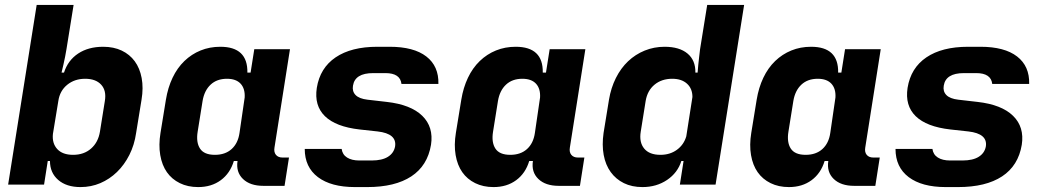

<svg xmlns="http://www.w3.org/2000/svg" viewBox="-20 -750 4240 780"><path d="M129 -730H279L250 -550Q248 -536 244.5 -519.5Q241 -503 238 -489Q234 -472 230 -455H240Q256 -505 297.5 -532.5Q339 -560 399 -560Q442 -560 474.5 -544.5Q507 -529 527.5 -501Q548 -473 555.5 -433Q563 -393 555 -345L533 -210Q526 -161 505.5 -120.5Q485 -80 455 -51Q425 -22 387.5 -6Q350 10 307 10Q250 10 216.5 -19Q183 -48 183 -96H174L159 0H13ZM195 -206Q191 -168 212.5 -144.5Q234 -121 277 -121Q321 -121 350 -146.5Q379 -172 386 -215L406 -340Q413 -382 391 -406Q369 -430 326 -430Q283 -430 253 -405.5Q223 -381 217 -340Z M632 -210 654 -345Q662 -394 681 -434Q700 -474 729 -502Q758 -530 795 -545Q832 -560 875 -560Q987 -560 985 -455H998L1013 -550H1158L1095 -150Q1092 -132 1101 -121Q1110 -110 1128 -110H1154L1136 5H1050Q996 5 967 -23Q938 -51 945 -96H930Q915 -46 877 -18Q839 10 785 10Q743 10 710.5 -6Q678 -22 658 -50.5Q638 -79 631 -120Q624 -161 632 -210ZM853 -121Q895 -121 921 -144.5Q947 -168 953 -210L974 -354Q976 -390 957.5 -410Q939 -430 902 -430Q861 -430 835.5 -406Q810 -382 803 -340L783 -215Q776 -172 792.5 -146.5Q809 -121 853 -121Z M1422 10Q1325 10 1271.5 -30.5Q1218 -71 1218 -145H1368Q1371 -122 1390 -110Q1409 -98 1440 -98H1490Q1532 -98 1556 -113Q1580 -128 1585 -155Q1593 -207 1514 -216L1441 -224Q1344 -235 1300 -278Q1256 -321 1267 -393Q1280 -474 1343.5 -517Q1407 -560 1513 -560H1563Q1661 -560 1712 -520.5Q1763 -481 1761 -409H1611Q1606 -453 1546 -453H1496Q1422 -453 1414 -402Q1410 -379 1424.5 -364Q1439 -349 1473 -345L1551 -336Q1649 -325 1695.5 -279.5Q1742 -234 1731 -162Q1717 -77 1651 -33.5Q1585 10 1472 10Z M1832 -210 1854 -345Q1862 -394 1881 -434Q1900 -474 1929 -502Q1958 -530 1995 -545Q2032 -560 2075 -560Q2187 -560 2185 -455H2198L2213 -550H2358L2295 -150Q2292 -132 2301 -121Q2310 -110 2328 -110H2354L2336 5H2250Q2196 5 2167 -23Q2138 -51 2145 -96H2130Q2115 -46 2077 -18Q2039 10 1985 10Q1943 10 1910.5 -6Q1878 -22 1858 -50.5Q1838 -79 1831 -120Q1824 -161 1832 -210ZM2053 -121Q2095 -121 2121 -144.5Q2147 -168 2153 -210L2174 -354Q2176 -390 2157.5 -410Q2139 -430 2102 -430Q2061 -430 2035.5 -406Q2010 -382 2003 -340L1983 -215Q1976 -172 1992.5 -146.5Q2009 -121 2053 -121Z M2432 -210 2454 -345Q2462 -393 2482 -433Q2502 -473 2531.5 -501Q2561 -529 2599 -544.5Q2637 -560 2680 -560Q2740 -560 2773 -532.5Q2806 -505 2805 -455H2814Q2815 -472 2817 -489Q2819 -504 2820.5 -520.5Q2822 -537 2824 -550L2853 -730H3003L2887 0H2742L2757 -96H2748Q2733 -48 2690 -19Q2647 10 2590 10Q2547 10 2514.5 -6Q2482 -22 2461 -51Q2440 -80 2432.5 -120.5Q2425 -161 2432 -210ZM2663 -121Q2702 -121 2730 -141.5Q2758 -162 2768 -196L2793 -356Q2793 -390 2771 -410Q2749 -430 2711 -430Q2668 -430 2639 -406Q2610 -382 2603 -340L2583 -215Q2576 -172 2597 -146.5Q2618 -121 2663 -121Z M3032 -210 3054 -345Q3062 -394 3081 -434Q3100 -474 3129 -502Q3158 -530 3195 -545Q3232 -560 3275 -560Q3387 -560 3385 -455H3398L3413 -550H3558L3495 -150Q3492 -132 3501 -121Q3510 -110 3528 -110H3554L3536 5H3450Q3396 5 3367 -23Q3338 -51 3345 -96H3330Q3315 -46 3277 -18Q3239 10 3185 10Q3143 10 3110.5 -6Q3078 -22 3058 -50.5Q3038 -79 3031 -120Q3024 -161 3032 -210ZM3253 -121Q3295 -121 3321 -144.5Q3347 -168 3353 -210L3374 -354Q3376 -390 3357.5 -410Q3339 -430 3302 -430Q3261 -430 3235.5 -406Q3210 -382 3203 -340L3183 -215Q3176 -172 3192.5 -146.5Q3209 -121 3253 -121Z M3822 10Q3725 10 3671.5 -30.5Q3618 -71 3618 -145H3768Q3771 -122 3790 -110Q3809 -98 3840 -98H3890Q3932 -98 3956 -113Q3980 -128 3985 -155Q3993 -207 3914 -216L3841 -224Q3744 -235 3700 -278Q3656 -321 3667 -393Q3680 -474 3743.5 -517Q3807 -560 3913 -560H3963Q4061 -560 4112 -520.5Q4163 -481 4161 -409H4011Q4006 -453 3946 -453H3896Q3822 -453 3814 -402Q3810 -379 3824.5 -364Q3839 -349 3873 -345L3951 -336Q4049 -325 4095.5 -279.5Q4142 -234 4131 -162Q4117 -77 4051 -33.5Q3985 10 3872 10Z"/></svg>

Font: JetBrains Mono ExtraBold
Style: Italic
Weight: 800
Designer: Philipp Nurullin, Konstantin Bulenkov
Foundry: JetBrains
Version: Version 1.000; ttfautohint (v1.8.3)